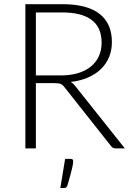

<svg xmlns="http://www.w3.org/2000/svg" viewBox="-20 -728 647 942"><path d="M278.5 -358Q325.5 -358 362.8 -369.2Q400 -380.5 425.8 -401.5Q451.5 -422.5 465 -452Q478.5 -481.5 478.5 -518.5Q478.5 -594 429.2 -630.5Q380 -667 285.5 -667H156V-358ZM592.5 0H548.5Q540 0 534.2 -2.8Q528.5 -5.5 523.5 -13L296.5 -300Q292.5 -305.5 288.2 -309.5Q284 -313.5 278.8 -315.8Q273.5 -318 266.2 -319Q259 -320 248.5 -320H156V0H104.5V-707.5H285.5Q407.5 -707.5 468.2 -660.2Q529 -613 529 -521.5Q529 -481 515 -447.5Q501 -414 474.8 -388.8Q448.5 -363.5 411.2 -347.5Q374 -331.5 327.5 -326Q339.5 -318.5 349 -306ZM327 51.5Q334.5 51.5 336.8 55.2Q339 59 339 65Q339 70.5 337.5 79.5Q336 88.5 332.5 102.5Q329 116.5 323.8 136.2Q318.5 156 310.5 182.5Q308 189.5 303.8 192Q299.5 194.5 292 194.5H276L299.5 51.5Z"/></svg>

Font: LatoLatin Light
Style: Regular
Weight: 300
Designer: Lukasz Dziedzic with Adam Twardoch and Botio Nikoltchev
Foundry: tyPoland Lukasz Dziedzic
Version: Version 2.015; 2015-08-06; http://www.latofonts.com/